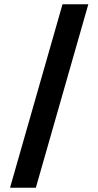

<svg xmlns="http://www.w3.org/2000/svg" viewBox="-20 -760 461 900"><path d="M273 -740H394L148 120H27Z"/></svg>

Font: Encode Sans Normal
Style: SemiBold
Weight: 600
Designer: Pablo Impallari, Andres Torresi
Foundry: Pablo Impallari, Andres Torresi
Version: Version 1.000; ttfautohint (v1.00) -l 8 -r 50 -G 200 -x 14 -